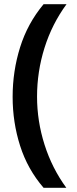

<svg xmlns="http://www.w3.org/2000/svg" viewBox="-20 -734 366 912"><path d="M40 -274Q40 -396 75.5 -509.5Q111 -623 187 -714H296Q227 -620 191.5 -507Q156 -394 156 -275Q156 -159 191.5 -47Q227 65 295 158H187Q111 70 75.5 -41.5Q40 -153 40 -274Z"/></svg>

Font: Noto Sans Sora Sompeng Semi
Style: Bold
Weight: 700
Designer: Monotype Design Team. David Williams.
Foundry: Monotype Imaging Inc.
Version: Version 2.101; ttfautohint (v1.8.4.7-5d5b)